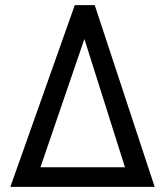

<svg xmlns="http://www.w3.org/2000/svg" viewBox="-20 -731 654 751"><path d="M138.2 -76.7H468.8L310.1 -578.6ZM272.5 -710.9H350.6L585 0H20.5Z"/></svg>

Font: RobotoCondensed-Regular
Style: Regular
Weight: 400
Designer: Google
Version: Version 2.001201; 2014